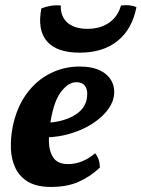

<svg xmlns="http://www.w3.org/2000/svg" viewBox="-20 -730 559 759"><path d="M181.6 9Q125.6 9 91.4 -11.2Q57.2 -31.4 41 -65.7Q24.7 -100 23.1 -142Q21.5 -184.1 30 -227.8Q45.5 -304.5 84.1 -357.9Q122.7 -411.4 177.3 -439.2Q232 -467 294.7 -467Q345.7 -467 377.9 -450.2Q410 -433.5 422.9 -405.9Q435.9 -378.3 429.4 -345.6Q423.4 -315.7 399.5 -287.7Q375.6 -259.6 339.1 -237.3Q302.5 -214.9 256.4 -201.4Q210.3 -187.8 159.5 -186.8L162.5 -244.7Q225.3 -247.1 269.8 -271.6Q314.4 -296 322.8 -337.8Q328.8 -368.8 318.3 -386.9Q307.8 -405 281.3 -405Q251.4 -405 222.9 -369.3Q194.5 -333.7 181.1 -256.7Q172.5 -212 173.3 -171.6Q174 -131.1 191.3 -106.2Q208.6 -81.3 249.2 -81.3Q277.9 -81.3 305.5 -92.7Q333.1 -104.1 356 -124.2Q365.5 -111.9 370 -98.6Q374.5 -85.4 374.9 -67.5Q336.1 -31.3 290.5 -11.1Q244.9 9 181.6 9ZM294.9 -521.8Q204.4 -521.8 165.7 -566.6Q127 -611.4 143.5 -696.7Q160.9 -703.8 181.3 -707.1Q201.7 -710.3 220.5 -708.2Q218.6 -665.1 246.5 -640.5Q274.4 -616 325.7 -616Q376.5 -616 411.6 -640.5Q446.6 -665.1 458.1 -708.2Q476.9 -710.8 492.7 -708.8Q508.6 -706.8 519.4 -701.7Q502.3 -614.4 444.6 -568.1Q386.9 -521.8 294.9 -521.8Z"/></svg>

Font: Vollkorn
Style: Italic
Weight: 400
Italic angle: -11°
Designer: Friedrich Althausen
Foundry: Friedrich Althausen
Version: Version 5.001